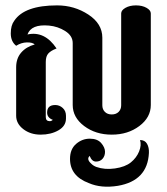

<svg xmlns="http://www.w3.org/2000/svg" viewBox="-20 -500 620 713"><path d="M33 -423Q71 -480 192 -480Q256 -480 308 -446Q360 -412 360 -360V-110V-109Q360 -94 369.5 -84.5Q379 -75 395 -75Q411 -75 420.5 -84.5Q430 -94 430 -109V-450Q430 -462 446 -471Q462 -480 485 -480Q508 -480 524 -471Q540 -462 540 -450V-110Q540 -64 497.5 -32Q455 0 395 0Q335 0 292.5 -32Q250 -64 250 -110V-340Q250 -367 222.5 -384.5Q195 -402 162 -405Q96 -411 82 -372Q146 -386 190 -320Q169 -312 159.5 -301.5Q150 -291 150 -270V-65Q150 -50 165 -50Q171 -50 176 -55Q155 -63 155 -82Q155 -110 185 -110Q201 -110 213 -99Q225 -88 225 -70V-60Q225 -32 197 -16Q169 0 131 0Q93 0 66.5 -20.5Q40 -41 40 -70V-250Q40 -283 58.5 -304.5Q77 -326 109 -335Q100 -343 79.5 -342.5Q59 -342 40 -330Q20 -346 20 -376Q20 -406 33 -423ZM313 79Q300 91 319 108Q327 116 338 120Q369 131 407 125.5Q445 120 466 103Q487 86 496.5 62.5Q506 39 500 20Q518 20 526 34Q534 48 533 68Q528 171 418 190Q356 200 310 180Q240 154 240 90Q240 54 262.5 34.5Q285 15 313.5 15Q342 15 356 31.5Q370 48 370 63.5Q370 79 361 89.5Q352 100 336.5 100Q321 100 313 79Z"/></svg>

Font: SOV_ThonBuri
Style: Book
Weight: 400
Version: Version 1.00